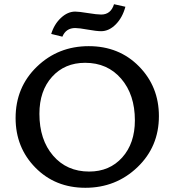

<svg xmlns="http://www.w3.org/2000/svg" viewBox="-20 -884 827 911"><path d="M276 -710 223 -723Q237 -769 269 -799Q301 -829 337 -829Q354 -829 397 -822Q440 -815 460 -815Q506 -815 521 -864L575 -852Q561 -800 529 -768Q497 -736 460 -736Q438 -736 396.5 -743.5Q355 -751 337 -751Q293 -751 276 -710ZM385 7Q242 7 148 -88.5Q54 -184 54 -324Q54 -470 155 -567.5Q256 -665 401 -665Q545 -665 639.5 -569Q734 -473 734 -333Q734 -188 632 -90.5Q530 7 385 7ZM403 -70Q500 -70 560 -137Q620 -204 620 -313Q620 -435 555 -510.5Q490 -586 384 -586Q287 -586 227 -519.5Q167 -453 167 -344Q167 -221 232 -145.5Q297 -70 403 -70Z"/></svg>

Font: EauTest Semibold
Style: Regular
Weight: 600
Designer: Christian Thalmann (Catharsis Fonts)
Version: Version 0.001;PS 000.001;hotconv 1.0.88;makeotf.lib2.5.64775